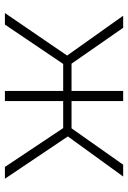

<svg xmlns="http://www.w3.org/2000/svg" viewBox="110 -631 521 781"><g transform="rotate(90 370.5 -240.5)"><path d="M33 0 206 -253 44 -481H93L239 -271H350V-481H391V-271H502L650 -481H698L535 -256L707 0H659L501 -237H391V0H350V-237H240L80 0Z"/></g></svg>

Font: Cantarell Light
Style: Regular
Weight: 300
Designer: Dave Crossland, Nikolaus Waxweiler, Florian Fecher, Jacques Le Bailly, Eben Sorkin, Alexei Vanyashin, Alexios Zavras, Em
Version: Version 0.303